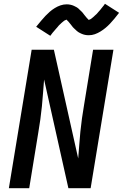

<svg xmlns="http://www.w3.org/2000/svg" viewBox="-20 -999 652 1019"><path d="M27 0 148 -735H266L395 -158Q398 -193 400.5 -228.5Q403 -264 406.5 -299.5Q410 -335 415 -370.5Q420 -406 426 -441L474 -735H582L461 0H343L214 -577Q211 -542 208.5 -506.5Q206 -471 202.5 -435.5Q199 -400 194 -364.5Q189 -329 183 -294L135 0ZM247 -809 172 -857Q186 -874 198 -888.5Q210 -903 221.5 -915Q233 -927 244.5 -937Q256 -947 270.5 -956Q285 -965 301 -970.5Q317 -976 334 -976Q339 -976 344 -975.5Q349 -975 353.5 -974Q358 -973 363 -971.5Q368 -970 372 -968Q376 -966 380 -964Q384 -962 388.5 -959.5Q393 -957 396.5 -953.5Q400 -950 403.5 -946.5Q407 -943 410.5 -940Q414 -937 417 -933.5Q420 -930 422.5 -926.5Q425 -923 427.5 -920Q430 -917 434 -912Q438 -907 441 -903.5Q444 -900 448 -896.5Q452 -893 452 -892H451Q451 -894 455 -895Q459 -896 462 -898Q465 -900 469 -903.5Q473 -907 475 -908.5Q477 -910 479 -912Q481 -914 483 -916Q485 -918 487.5 -920Q490 -922 492.5 -924.5Q495 -927 497.5 -930Q500 -933 502.5 -936Q505 -939 508 -942Q511 -945 513.5 -948.5Q516 -952 519 -955.5Q522 -959 525 -963Q528 -967 531.5 -971Q535 -975 537 -979L612 -931Q598 -913 586.5 -899Q575 -885 563.5 -873Q552 -861 540 -851Q528 -841 513.5 -832Q499 -823 483.5 -817.5Q468 -812 451 -812Q446 -812 441 -812.5Q436 -813 431 -814Q426 -815 421.5 -816.5Q417 -818 412.5 -820Q408 -822 404 -824Q400 -826 396 -828.5Q392 -831 388 -834.5Q384 -838 380.5 -841.5Q377 -845 373.5 -848Q370 -851 367 -854.5Q364 -858 361.5 -861.5Q359 -865 356.5 -868Q354 -871 350 -876Q346 -881 343 -884.5Q340 -888 336 -891.5Q332 -895 332 -896H333Q333 -894 329 -893Q325 -892 322 -890Q319 -888 315 -884.5Q311 -881 309 -879.5Q307 -878 305 -876Q303 -874 301 -872Q299 -870 296.5 -868Q294 -866 292 -863.5Q290 -861 287.5 -858Q285 -855 282.5 -852Q280 -849 277 -846Q274 -843 271.5 -839.5Q269 -836 265.5 -832.5Q262 -829 259 -825Q256 -821 253 -817Q250 -813 247 -809Z"/></svg>

Font: Iosevka Semibold Extended
Style: Italic
Weight: 600
Width: 7
Italic angle: -9°
Monospace: yes
Designer: Belleve Invis
Foundry: Belleve Invis
Version: Version 32.5.0; ttfautohint (v1.8.4)